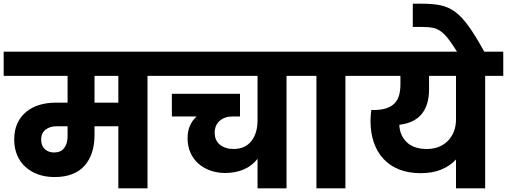

<svg xmlns="http://www.w3.org/2000/svg" viewBox="-37 -1020 2746 1040"><path d="M256 -194Q292 -194 310.5 -218Q329 -242 329 -281V-336H269Q233 -336 209.5 -317.5Q186 -299 186 -264Q186 -230 206 -212Q226 -194 256 -194ZM604 -609H475V-464H604ZM-17 -740H860V-609H762V0H604V-336H475V-289Q475 -183 420.5 -122Q366 -61 259 -61Q209 -61 169 -75.5Q129 -90 100 -116.5Q71 -143 55.5 -180.5Q40 -218 40 -264Q40 -315 57.5 -352.5Q75 -390 106 -415Q137 -440 177.5 -452Q218 -464 265 -464H329V-609H-17Z M826 -740H1613V-609H1515V0H1358V-160Q1329 -122 1284 -102.5Q1239 -83 1183 -83Q1140 -83 1103 -96Q1066 -109 1038.5 -133Q1011 -157 995 -192Q979 -227 979 -272Q979 -345 1028 -389H894V-512H1263V-389H1222Q1180 -389 1153 -365.5Q1126 -342 1126 -301Q1126 -257 1156.5 -234.5Q1187 -212 1231 -213Q1292 -214 1325 -256.5Q1358 -299 1358 -368V-609H826Z M1677 -609H1579V-740H1932V-609H1834V0H1677Z M2275 -213Q2312 -213 2341 -225Q2370 -237 2390.5 -258.5Q2411 -280 2422 -309Q2433 -338 2433 -373V-609H2287V-535Q2287 -496 2278 -463.5Q2269 -431 2250 -406Q2231 -381 2200 -365Q2169 -349 2126 -344Q2128 -287 2166 -250Q2204 -213 2275 -213ZM1898 -740H2689V-609H2591V0H2433V-156Q2402 -122 2354.5 -102Q2307 -82 2241 -82Q2176 -82 2125.5 -102Q2075 -122 2040.5 -159Q2006 -196 1988 -248Q1970 -300 1970 -364Q1970 -379 1971 -394Q1972 -409 1974 -424H1984Q2027 -424 2055.5 -433.5Q2084 -443 2101 -461Q2118 -479 2125 -505Q2132 -531 2132 -564V-609H1898Z M2442 -735Q2413 -781 2392 -808.5Q2371 -836 2350.5 -850.5Q2330 -865 2307 -869.5Q2284 -874 2251 -874H2199V-1000H2248Q2306 -1000 2348.5 -991.5Q2391 -983 2428 -956Q2465 -929 2502.5 -876.5Q2540 -824 2589 -735H2442Z"/></svg>

Font: SVN-Poppins
Style: Bold
Weight: 700
Designer: Ninad Kale (Devanagari), Jonny Pinhorn (Latin)
Foundry: Indian Type Foundry
Version: Version 3.200;PS 1.000;hotconv 16.6.54;makeotf.lib2.5.65590